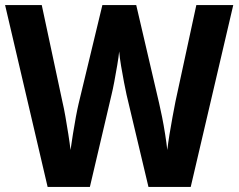

<svg xmlns="http://www.w3.org/2000/svg" viewBox="-20 -734 937 754"><path d="M896 -714 729 0H563L477 -362Q473 -380 467 -411Q461 -442 455.5 -475Q450 -508 448 -532Q446 -511 440.5 -478.5Q435 -446 429 -414Q423 -382 418 -362L333 0H167L0 -714H144L225 -335Q231 -310 237 -275.5Q243 -241 248.5 -206Q254 -171 257 -145Q261 -173 266.5 -208Q272 -243 278 -275Q284 -307 289 -328L382 -714H515L605 -328Q610 -307 616.5 -274.5Q623 -242 628.5 -207Q634 -172 637 -145Q640 -171 645.5 -205.5Q651 -240 657.5 -274.5Q664 -309 669 -335L751 -714Z"/></svg>

Font: Noto Sans Devanagari UI SemiCondensed
Style: Bold
Weight: 700
Width: 4
Designer: Jelle Bosma - Monotype Design Team
Foundry: Monotype Imaging Inc.
Version: Version 2.004; ttfautohint (v1.8.4.7-5d5b)